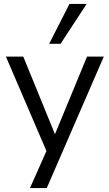

<svg xmlns="http://www.w3.org/2000/svg" viewBox="-20 -773 554 973"><path d="M132 180 223 -25V10L10 -486H98L272 -60H245L421 -486H506L217 180ZM229 -551 332 -753H419L287 -551Z"/></svg>

Font: NunitoSans1
Style: Book
Weight: 400
Designer: Vernon Adams
Foundry: Vernon Adams
Version: Version 3.101;gftools[0.9.27]